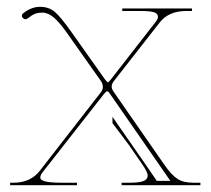

<svg xmlns="http://www.w3.org/2000/svg" viewBox="-20 -545 620 565"><path d="M339.8 -520H544.9V-512.7H528.3Q476.1 -512.7 449.7 -478.5L314.9 -306.2Q308.6 -298.3 308.6 -289.6Q308.6 -283.7 314.5 -274.9L464.4 -59.1Q484.9 -29.8 502.2 -18.6Q519.5 -7.3 549.8 -7.3H569.8V0H337.9V-7.3H361.8Q389.6 -7.3 402.1 -12.2Q414.6 -17.1 414.6 -28.8Q414.6 -36.6 402.8 -55.2L359.9 -117.7L311 -182.6V-201.2L409.7 -59.1L441.4 -12.7H481.4L303.2 -269.5Q299.3 -276.4 294.9 -276.4Q292.5 -276.4 285.6 -268.1L105 -37.6Q98.6 -29.8 98.6 -22Q98.6 -7.3 160.6 -7.3H206.5V0H9.8V-7.3H19.5Q69.8 -7.3 97.2 -42.5L276.4 -272.9Q282.7 -281.2 282.7 -288.1Q282.7 -298.8 276.9 -306.6L178.7 -445.8Q155.8 -478.5 138.7 -493.2Q121.6 -507.8 105 -507.8Q91.3 -507.8 82.5 -504.2Q73.7 -500.5 62 -491.2Q58.1 -488.3 55.2 -488.3Q51.3 -488.3 47.9 -491.5Q44.4 -494.6 44.4 -498.5Q44.4 -503.4 48.8 -506.3Q72.3 -524.9 97.7 -524.9Q124 -524.9 141.6 -509.8Q159.2 -494.6 189.5 -451.7L288.1 -312.5Q295.9 -302.7 296.9 -302.7Q299.3 -302.7 305.7 -310.5L439.5 -482.4Q444.8 -489.7 444.8 -495.6Q444.8 -504.9 433.6 -508.8Q422.4 -512.7 390.6 -512.7H339.8Z"/></svg>

Font: ZnikomitNo25
Style: Regular
Weight: 100
Designer: gluk
Foundry: gluk
Version: Version 0.56